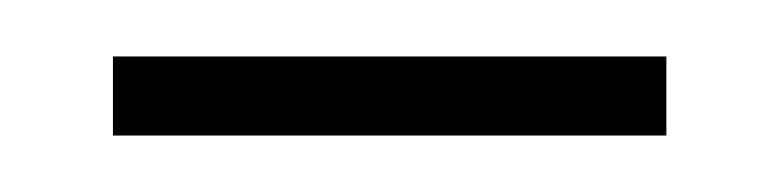

<svg xmlns="http://www.w3.org/2000/svg" viewBox="-20 -307 276 68"><path d="M20 -259V-287H216V-259Z"/></svg>

Font: Noto Serif Georgian ExtraCondensed Thin
Style: Regular
Weight: 100
Width: 2
Designer: Monotype Design Team, Akaki Razmadze
Foundry: Google LLC
Version: Version 2.003; ttfautohint (v1.8.4.7-5d5b)